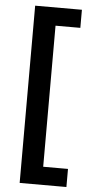

<svg xmlns="http://www.w3.org/2000/svg" viewBox="-59 -748 448 941"><g transform="rotate(5 165.0 -278.0)"><path d="M305 158H75V-714H305V-625H183V69H305Z"/></g></svg>

Font: Noto Sans Sundanese SemiBold
Style: Regular
Weight: 600
Version: Version 2.003